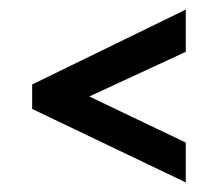

<svg xmlns="http://www.w3.org/2000/svg" viewBox="-20 -418 444 400"><path d="M367 -121V-38L47 -191V-242L367 -398V-310L166 -217Z"/></svg>

Font: r_Genos
Style: Bold
Weight: 700
Designer: Robert E. Leuschke
Foundry: Robert E. Leuschke
Version: Version 2.000;June 29, 2024;FontCreator 14.0.0.2814 32-bit